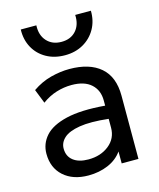

<svg xmlns="http://www.w3.org/2000/svg" viewBox="-115 -838 772 935"><g transform="rotate(-15 271.0 -371.0)"><path d="M215 15Q137 15 90.2 -27Q43.5 -69 43.5 -140Q43.5 -190.5 77.5 -228.8Q111.5 -267 185.8 -284.8Q260 -302.5 380.5 -292.5V-318.5Q380.5 -370.5 346.5 -401.2Q312.5 -432 248 -432Q209 -432 171 -420.2Q133 -408.5 98.5 -383L70.5 -454Q115.5 -485 164 -497.5Q212.5 -510 257.5 -510Q359 -510 414.5 -462Q470 -414 470 -319V0H385.5V-60Q359.5 -23.5 314.5 -4.2Q269.5 15 215 15ZM131 -142.5Q131 -103.5 158.8 -82Q186.5 -60.5 235 -60.5Q297 -60.5 338.8 -94Q380.5 -127.5 380.5 -181.5V-226Q290 -236 235.2 -227Q180.5 -218 155.8 -195.5Q131 -173 131 -142.5ZM256.5 -580Q203 -580 162.5 -602.8Q122 -625.5 100 -665.5Q78 -705.5 79.5 -757H158Q155.5 -707.5 182.8 -677.5Q210 -647.5 256.5 -647.5Q303 -647.5 329.8 -677.5Q356.5 -707.5 354 -757H433Q434 -706 411.5 -666Q389 -626 348.8 -603Q308.5 -580 256.5 -580Z"/></g></svg>

Font: Geologica Light
Style: Regular
Weight: 300
Designer: Sindre Bremnes, Frode Helland
Foundry: Monokrom Skriftforlag AS
Version: Version 1.010; ttfautohint (v1.8.4.7-5d5b);gftools[0.9.28]